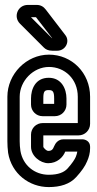

<svg xmlns="http://www.w3.org/2000/svg" viewBox="-20 -729 395 780"><path d="M106 -182V-133C106 -95 144 -66 176 -66C212 -66 236 -90 245 -113H294C293 -106 291 -100 288 -92C284 -82 273 -65 254 -44C240 -29 217 -19 178 -19C121 -19 73 -57 63 -116C61 -130 60 -142 60 -155V-336C60 -400 115 -457 179 -457C243 -457 296 -408 296 -336V-229H153C127 -229 106 -208 106 -182ZM346 -226V-336C346 -434 271 -507 179 -507C87 -507 10 -428 10 -336V-155C10 -140 11 -124 13 -108C27 -23 99 31 178 31C225 31 264 19 290 -10C311 -33 326 -54 334 -74C341 -90 346 -107 346 -127V-133C346 -155 327 -163 315 -163H238C216 -163 205 -147 200 -135C195 -123 191 -116 176 -116C168 -116 156 -129 156 -133V-179H299C325 -179 346 -200 346 -226ZM153 -257H203C229 -257 250 -278 250 -304V-329C250 -368 230 -413 178 -413C123 -413 106 -366 106 -329V-304C106 -278 127 -257 153 -257ZM178 -363C194 -363 200 -358 200 -329V-307H156V-329C156 -358 161 -363 178 -363ZM192 -574H191L106 -659H126L127 -658ZM192 -523H213C246 -523 266 -561 245 -587L166 -690C157 -702 145 -709 129 -709H93C52 -709 33 -661 61 -633L158 -536C165 -529 175 -523 192 -523Z"/></svg>

Font: DIN Rundschrift
Style: EngKont
Weight: 400
Width: 3
Version: Version 1.027